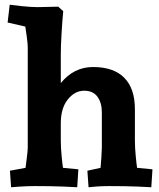

<svg xmlns="http://www.w3.org/2000/svg" viewBox="-20 -786 671 811"><path d="M138.2 -755.9 226.1 -757.8 247.1 -738.8Q243.2 -698.7 240 -644.8Q236.8 -590.8 236.8 -557.1V-435.1Q292 -502.9 373 -502.9Q460 -502.9 504.9 -457.5Q549.8 -412.1 549.8 -325.2V-192.9Q549.8 -162.1 553.5 -125Q557.1 -87.9 559.1 -77.1L624 -70.8L619.1 4.9Q606.9 3.9 559.1 2Q511.2 0 439.9 0Q411.1 0 386 2Q360.8 3.9 354 4.9L349.1 -64.9L404.8 -77.1L408.2 -121.1L410.2 -163.1V-311Q410.2 -352.1 391.6 -377.4Q373 -402.8 335.9 -402.8Q295.9 -402.8 266.4 -366Q236.8 -329.1 236.8 -265.1V-192.9Q236.8 -162.1 240.5 -125Q244.1 -87.9 246.1 -77.1L311 -70.8L306.2 4.9Q293.9 3.9 246.1 2Q198.2 0 127 0Q98.1 0 67.1 2Q36.1 3.9 26.9 4.9L22 -64.9L87.9 -77.1Q89.8 -92.3 93.5 -121.1Q97.2 -149.9 97.2 -163.1V-586.9Q97.2 -600.1 93 -631.6Q88.9 -663.1 86.9 -673.8L12.2 -690.9L21 -766.1Q33.2 -764.2 72.5 -760Q111.8 -755.9 138.2 -755.9Z"/></svg>

Font: Sura
Style: Bold
Weight: 700
Designer: Carolina Giovagnoli
Foundry: Huerta Tipografica
Version: Version 1.002;PS 001.002;hotconv 1.0.70;makeotf.lib2.5.58329